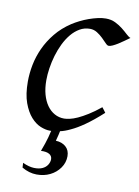

<svg xmlns="http://www.w3.org/2000/svg" viewBox="-77 -510 551 762"><g transform="rotate(10 198.5 -128.5)"><path d="M232.4 107.9Q232.4 133.8 217.3 155.3Q202.1 176.8 178 188.7Q153.8 200.7 123.8 200.4Q93.8 200.2 64.5 183.1L63.5 164.1Q88.9 175.8 108.9 176.5Q128.9 177.2 142.6 171.1Q156.2 165 163.3 153.8Q170.4 142.6 170.4 130.9Q170.4 118.2 159.2 111.1Q147.9 104 125 105Q131.8 86.9 136.5 73Q141.1 59.1 144.5 46.9Q147.9 34.7 150.4 22.9L151.4 20H145Q128.4 20 107.9 11.7Q87.4 3.4 69.1 -17.1Q50.8 -37.6 38.3 -71.8Q25.9 -106 25.9 -157.2Q25.9 -189.9 32.7 -224.9Q39.6 -259.8 54.9 -293.2Q70.3 -326.7 95 -356.9Q119.6 -387.2 155.8 -411.1Q169.4 -419.9 186 -428.2Q202.6 -436.5 220.5 -442.9Q238.3 -449.2 255.6 -453.1Q272.9 -457 288.1 -457Q309.6 -457 326.4 -448.7Q343.3 -440.4 356.4 -429.9Q369.6 -419.4 379.6 -409.9Q389.6 -400.4 397 -397.9Q386.7 -390.6 375.2 -382.3Q363.8 -374 353 -367.4Q342.3 -360.8 332.8 -356.4Q323.2 -352.1 316.9 -352.1Q311.5 -352.1 303.7 -360.4Q295.9 -368.7 285.4 -378.9Q274.9 -389.2 261.7 -397.5Q248.5 -405.8 232.9 -405.8Q210.4 -405.8 191.9 -395Q173.3 -384.3 158.2 -366.2Q143.1 -348.1 131.6 -324.5Q120.1 -300.8 112.5 -275.1Q105 -249.5 101.1 -223.6Q97.2 -197.8 97.2 -174.8Q97.2 -143.1 104.2 -117.7Q111.3 -92.3 124 -74.5Q136.7 -56.6 154.3 -46.9Q171.9 -37.1 192.9 -37.1Q201.7 -37.1 215.3 -40Q229 -43 246.8 -51Q264.6 -59.1 286.6 -72.8Q308.6 -86.4 335 -107.9Q338.9 -102.5 343.3 -97.2Q347.7 -91.8 350.1 -87.9Q312 -53.2 281.7 -32Q251.5 -10.7 226.6 0.5Q204.6 11.2 186 15.1Q184.1 24.4 182.6 30.8Q179.7 43 176.3 55.2Q201.2 56.2 216.8 70.1Q232.4 84 232.4 107.9Z"/></g></svg>

Font: Gentium Basic
Style: Italic
Weight: 400
Italic angle: -8°
Designer: J. Victor Gaultney and Annie Olsen
Foundry: SIL International
Version: Version 1.102; 2013; Maintenance release